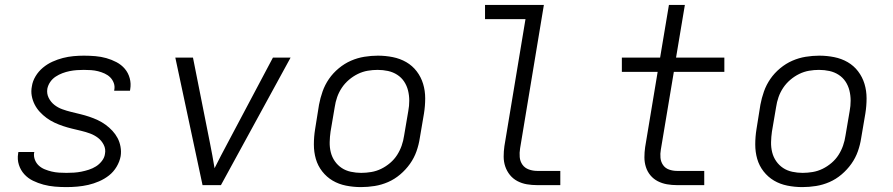

<svg xmlns="http://www.w3.org/2000/svg" viewBox="-20 -755 3640 783"><path d="M251 8Q227 8 203.5 6Q180 4 157.5 -2Q135 -8 114.5 -18Q94 -28 79 -44.5Q64 -61 57 -83Q50 -105 54 -129Q54 -131 54.5 -132.5Q55 -134 55 -135H120Q120 -134 120 -133.5Q120 -133 119 -132Q117 -117 122.5 -103Q128 -89 138.5 -79.5Q149 -70 162.5 -64.5Q176 -59 190.5 -55.5Q205 -52 220.5 -51Q236 -50 251 -50Q266 -50 281.5 -51Q297 -52 312 -55Q327 -58 342.5 -63Q358 -68 371.5 -76.5Q385 -85 395.5 -98.5Q406 -112 408 -127Q412 -147 403 -164.5Q394 -182 379.5 -193Q365 -204 347.5 -210.5Q330 -217 311 -221.5Q292 -226 273.5 -230.5Q255 -235 237 -241Q219 -247 202 -255Q185 -263 170 -274Q155 -285 142.5 -298.5Q130 -312 121.5 -328.5Q113 -345 109.5 -364Q106 -383 110 -403Q113 -424 125 -444Q137 -464 155 -479Q173 -494 194 -503.5Q215 -513 236.5 -518.5Q258 -524 279.5 -526Q301 -528 322 -528Q346 -528 369 -526Q392 -524 413.5 -518Q435 -512 455 -501.5Q475 -491 489 -474.5Q503 -458 509 -436Q515 -414 511 -391Q511 -389 510.5 -387.5Q510 -386 510 -385H445Q446 -386 446 -386.5Q446 -387 446 -388Q449 -403 444 -416.5Q439 -430 429.5 -439.5Q420 -449 407 -455Q394 -461 380 -464.5Q366 -468 351.5 -469Q337 -470 322 -470Q308 -470 293.5 -469Q279 -468 264 -465Q249 -462 234.5 -456.5Q220 -451 207 -442.5Q194 -434 185 -421Q176 -408 173 -393Q170 -373 178.5 -356Q187 -339 201.5 -327.5Q216 -316 234 -309.5Q252 -303 270.5 -298.5Q289 -294 307.5 -289.5Q326 -285 344 -279Q362 -273 379 -265Q396 -257 411 -246Q426 -235 438.5 -221.5Q451 -208 459.5 -192Q468 -176 471.5 -156.5Q475 -137 472 -118Q468 -96 455.5 -75Q443 -54 424.5 -39.5Q406 -25 384 -15.5Q362 -6 340 -1Q318 4 295.5 6Q273 8 251 8Z M806 0 695 -520H767L836 -173Q841 -147 846 -121Q851 -95 855 -69Q868 -95 881.5 -121Q895 -147 909 -173L1093 -520H1165L881 0Z M1452 8Q1452 8 1452 8Q1452 8 1452 8Q1421 8 1391 2Q1361 -4 1336.5 -18.5Q1312 -33 1294 -56Q1276 -79 1268 -107Q1260 -135 1260 -166Q1260 -197 1265 -228L1281 -328Q1286 -355 1295.5 -382Q1305 -409 1321.5 -433Q1338 -457 1361.5 -476.5Q1385 -496 1411.5 -507.5Q1438 -519 1466 -523.5Q1494 -528 1521 -528Q1521 -528 1521 -528Q1521 -528 1521 -528Q1552 -528 1582 -522Q1612 -516 1637 -501.5Q1662 -487 1679.5 -464Q1697 -441 1705.5 -413Q1714 -385 1714 -354Q1714 -323 1709 -292L1692 -192Q1688 -165 1678.5 -138Q1669 -111 1652 -87Q1635 -63 1612 -43.5Q1589 -24 1562.5 -12.5Q1536 -1 1508 3.5Q1480 8 1452 8ZM1453 -50Q1473 -50 1494 -53.5Q1515 -57 1534.5 -66.5Q1554 -76 1571 -90.5Q1588 -105 1599.5 -123Q1611 -141 1618 -161Q1625 -181 1628 -202L1645 -302Q1649 -323 1649 -344.5Q1649 -366 1644 -386Q1639 -406 1628 -422.5Q1617 -439 1600 -450Q1583 -461 1562.5 -465.5Q1542 -470 1520 -470Q1500 -470 1479.5 -466.5Q1459 -463 1439.5 -453.5Q1420 -444 1403 -429.5Q1386 -415 1374 -397Q1362 -379 1355 -359Q1348 -339 1345 -318L1328 -218Q1325 -197 1324.5 -175.5Q1324 -154 1329 -134Q1334 -114 1345.5 -97.5Q1357 -81 1373.5 -70Q1390 -59 1411 -54.5Q1432 -50 1453 -50Z M2171 0Q2149 0 2128.5 -3.5Q2108 -7 2090 -16.5Q2072 -26 2059.5 -41.5Q2047 -57 2040.5 -76Q2034 -95 2034 -116.5Q2034 -138 2037 -159L2123 -677H1958V-735H2198L2101 -150Q2098 -132 2099.5 -114.5Q2101 -97 2110.5 -83.5Q2120 -70 2136.5 -64Q2153 -58 2171 -58H2265V0Z M2741 0Q2720 0 2700 -3.5Q2680 -7 2662.5 -16Q2645 -25 2632.5 -40Q2620 -55 2614 -74Q2608 -93 2608 -113.5Q2608 -134 2611 -155L2662 -462H2516V-520H2672L2708 -735H2773L2737 -520H2934V-462H2728L2675 -145Q2672 -128 2673.5 -111.5Q2675 -95 2684 -82Q2693 -69 2708.5 -63.5Q2724 -58 2741 -58H2852V0Z M3252 8Q3252 8 3252 8Q3252 8 3252 8Q3221 8 3191 2Q3161 -4 3136.5 -18.5Q3112 -33 3094 -56Q3076 -79 3068 -107Q3060 -135 3060 -166Q3060 -197 3065 -228L3081 -328Q3086 -355 3095.5 -382Q3105 -409 3121.5 -433Q3138 -457 3161.5 -476.5Q3185 -496 3211.5 -507.5Q3238 -519 3266 -523.5Q3294 -528 3321 -528Q3321 -528 3321 -528Q3321 -528 3321 -528Q3352 -528 3382 -522Q3412 -516 3437 -501.5Q3462 -487 3479.5 -464Q3497 -441 3505.5 -413Q3514 -385 3514 -354Q3514 -323 3509 -292L3492 -192Q3488 -165 3478.5 -138Q3469 -111 3452 -87Q3435 -63 3412 -43.5Q3389 -24 3362.5 -12.5Q3336 -1 3308 3.5Q3280 8 3252 8ZM3253 -50Q3273 -50 3294 -53.5Q3315 -57 3334.5 -66.5Q3354 -76 3371 -90.5Q3388 -105 3399.5 -123Q3411 -141 3418 -161Q3425 -181 3428 -202L3445 -302Q3449 -323 3449 -344.5Q3449 -366 3444 -386Q3439 -406 3428 -422.5Q3417 -439 3400 -450Q3383 -461 3362.5 -465.5Q3342 -470 3320 -470Q3300 -470 3279.5 -466.5Q3259 -463 3239.5 -453.5Q3220 -444 3203 -429.5Q3186 -415 3174 -397Q3162 -379 3155 -359Q3148 -339 3145 -318L3128 -218Q3125 -197 3124.5 -175.5Q3124 -154 3129 -134Q3134 -114 3145.5 -97.5Q3157 -81 3173.5 -70Q3190 -59 3211 -54.5Q3232 -50 3253 -50Z"/></svg>

Font: Iosevka SS04 Light Extended
Style: Italic
Weight: 300
Width: 7
Italic angle: -9°
Monospace: yes
Designer: Belleve Invis
Foundry: Belleve Invis
Version: Version 19.0.0; ttfautohint (v1.8.4)